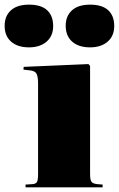

<svg xmlns="http://www.w3.org/2000/svg" viewBox="-82 -807 512 827"><path d="M28 0V-12L59 -14Q72 -15 77 -23Q82 -31 82 -57V-447Q82 -476 75.5 -489Q69 -502 46 -504L19 -507L20 -519L299 -531L306 -523V-58Q306 -32 312 -24Q318 -16 336 -14L360 -12V0ZM306 -603Q257 -603 229 -627.5Q201 -652 201 -696Q201 -738 228 -762.5Q255 -787 306 -787Q358 -787 384 -763Q410 -739 410 -695Q410 -652 381.5 -627.5Q353 -603 306 -603ZM43 -603Q-6 -603 -34 -627.5Q-62 -652 -62 -696Q-62 -738 -35 -762.5Q-8 -787 43 -787Q95 -787 121 -763Q147 -739 147 -695Q147 -652 118.5 -627.5Q90 -603 43 -603Z"/></svg>

Font: Literata 72pt Black
Style: Regular
Weight: 900
Designer: Latin by Veronika Burian and Jose Scaglione. Greek by Irene Vlachou. Cyrillic by Vera Evstafieva.
Foundry: TypeTogether
Version: Version 3.002